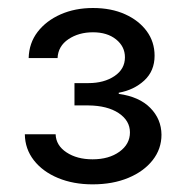

<svg xmlns="http://www.w3.org/2000/svg" viewBox="-20 -826 471 487"><path d="M214.8 -358.4Q166 -358.4 127.2 -374.5Q88.4 -390.6 65.9 -419.4Q43.5 -448.2 43 -485.4H121.1Q122.1 -457 148.7 -439.5Q175.3 -421.9 214.8 -421.9Q256.3 -421.9 283 -441.2Q309.6 -460.4 309.6 -490.2Q309.6 -520 281 -539.1Q252.4 -558.1 204.1 -558.6H168.9V-615.2H204.1Q244.1 -615.2 270.5 -633.1Q296.9 -650.9 296.9 -680.7Q296.9 -708 274.4 -726.1Q252 -744.1 215.8 -744.1Q179.7 -744.1 153.6 -726.6Q127.4 -709 126 -678.7H52.7Q53.7 -716.8 75.4 -745.1Q97.2 -773.4 133.8 -789.6Q170.4 -805.7 215.8 -805.7Q262.2 -805.7 297.4 -789.8Q332.5 -773.9 352.3 -746.8Q372.1 -719.7 372.1 -684.6Q372.1 -646 345.9 -621.8Q319.8 -597.7 281.2 -590.8V-587.9Q333.5 -580.6 361.3 -552.2Q389.2 -523.9 389.6 -484.4Q389.6 -448.2 367.2 -419.7Q344.7 -391.1 305.4 -374.8Q266.1 -358.4 214.8 -358.4Z"/></svg>

Font: GitLab Sans
Style: Regular
Weight: 400
Designer: Rasmus Andersson
Foundry: Modifications by GitLab B.V., manufactured by rsms
Version: Version 4.000;git-c8fb6b7